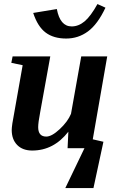

<svg xmlns="http://www.w3.org/2000/svg" viewBox="-20 -741 596 960"><path d="M338.4 -608.9Q372.6 -608.9 402.8 -634Q433.1 -659.2 467.3 -720.7L507.3 -702.6Q468.3 -619.6 419.9 -584Q371.6 -548.3 311 -548.3Q248 -548.3 208.3 -578.1Q168.5 -607.9 146 -676.3L264.2 -695.8Q280.3 -608.9 338.4 -608.9ZM170.9 -105.5Q170.9 -58.1 211.4 -58.1Q238.8 -58.1 278.8 -95.5Q318.8 -132.8 335 -171.9L386.2 -459H516.1L443.8 -44.4L497.1 -32.2L447.3 199.2H306.6L402.3 0H317.9L321.8 -82.5Q248.5 11.7 141.1 11.7Q93.3 11.7 65.9 -16.1Q38.6 -43.9 38.6 -91.3Q38.6 -101.1 41.7 -123.3Q44.9 -145.5 93.3 -415L36.6 -426.8L43 -459H231.4L181.2 -181.6Q170.9 -127.9 170.9 -105.5Z"/></svg>

Font: Liberation Serif
Style: Bold Italic
Weight: 700
Italic angle: -16.333°
Designer: Steve Matteson
Foundry: Ascender Corporation
Version: Version 2.1.5